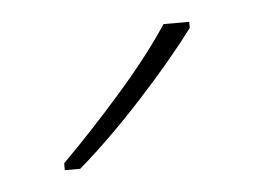

<svg xmlns="http://www.w3.org/2000/svg" viewBox="-28 -848 295 223"><g transform="rotate(-5 119.5 -736.5)"><path d="M199 -809Q173 -774 133.5 -731Q94 -688 58 -657H40V-665Q74 -699 110 -740Q146 -781 169 -816H199Z"/></g></svg>

Font: Noto Sans Tamil UI SemiCondensed Thin
Style: Regular
Weight: 100
Width: 4
Designer: Jelle Bosma - Monotype Design Team
Foundry: Monotype Imaging Inc.
Version: Version 2.004; ttfautohint (v1.8.4.7-5d5b)